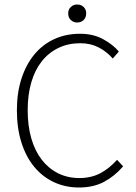

<svg xmlns="http://www.w3.org/2000/svg" viewBox="-20 -821 604 853"><path d="M331 12Q270 12 219 -12Q168 -36 131.5 -80.5Q95 -125 75 -188.5Q55 -252 55 -331Q55 -409 75.5 -472Q96 -535 133 -579.5Q170 -624 221.5 -647.5Q273 -671 336 -671Q394 -671 438 -647Q482 -623 508 -592L481 -561Q454 -592 418 -610.5Q382 -629 337 -629Q283 -629 239.5 -608Q196 -587 165.5 -548.5Q135 -510 119 -455Q103 -400 103 -331Q103 -262 119 -206.5Q135 -151 165 -112Q195 -73 237.5 -51.5Q280 -30 333 -30Q384 -30 424 -50.5Q464 -71 500 -111L527 -82Q489 -38 442 -13Q395 12 331 12ZM323 -721Q306 -721 294.5 -732Q283 -743 283 -762Q283 -779 294.5 -790Q306 -801 323 -801Q340 -801 351.5 -790Q363 -779 363 -762Q363 -743 351.5 -732Q340 -721 323 -721Z"/></svg>

Font: CV Source Sans Light
Style: Regular
Weight: 300
Designer: Paul D. Hunt
Foundry: Adobe Systems Incorporated
Version: Version 3.001